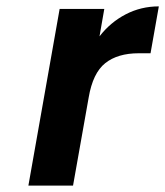

<svg xmlns="http://www.w3.org/2000/svg" viewBox="-20 -582 518 602"><path d="M292 -468Q326 -512 374 -537Q422 -562 478 -562L452 -415H415Q349 -415 310 -384Q271 -353 258 -276L209 0H69L167 -554H307Z"/></svg>

Font: Fz Poppins SemBd
Style: Italic
Weight: 600
Italic angle: -10°
Designer: Ninad Kale (Devanagari), Jonny Pinhorn (Latin)
Foundry: Indian Type Foundry
Version: Vit hóa bi Vntype.Com & FontZin.Com